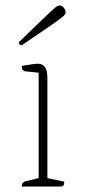

<svg xmlns="http://www.w3.org/2000/svg" viewBox="-20 -685 311 705"><path d="M60 0Q60 -17 76 -20L122 -31V-418L74 -423Q60 -424 60 -443Q89 -448 100.5 -449.5Q112 -451 119 -451Q154 -451 154 -400V-31L216 -18Q216 -8 213 -4Q210 0 199 0ZM60 -519Q49 -519 49 -530Q100 -579 128.5 -606.5Q157 -634 170.5 -646.5Q184 -659 189.5 -662Q195 -665 199 -665Q207 -665 214 -657Q221 -649 221 -639Q221 -635 217.5 -630.5Q214 -626 199.5 -615Q185 -604 152 -581.5Q119 -559 60 -519Z"/></svg>

Font: Petrona Thin
Style: Regular
Weight: 100
Designer: Ringo R. Seeber
Foundry: Ringo R. Seeber
Version: Version 2.001; ttfautohint (v1.8.3)